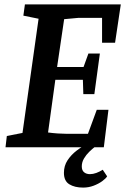

<svg xmlns="http://www.w3.org/2000/svg" viewBox="-20 -668 568 871"><path d="M5 0 11 -51 82 -65 155 -583 86 -597 93 -648H528L502 -474H443V-587H336L271 -581L239 -364H359L381 -425H433L408 -241H358L356 -306H231L198 -67Q220 -64 242.5 -62.5Q265 -61 282 -61H379L419 -170H472L451 0ZM357 183Q319 183 294.5 168Q270 153 270 116Q270 84 286.5 59Q303 34 328 15Q353 -4 379 -16H432Q425 -13 412 -3Q399 7 385 20.5Q371 34 361 51Q351 68 351 87Q351 105 361.5 113.5Q372 122 388 122Q402 122 417 116.5Q432 111 446 102L466 132Q460 142 443.5 154Q427 166 404.5 174.5Q382 183 357 183Z"/></svg>

Font: Faustina Light SemiBold
Style: Italic
Weight: 600
Italic angle: -8°
Version: Version 1.200